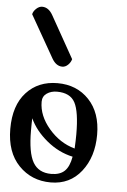

<svg xmlns="http://www.w3.org/2000/svg" viewBox="-56 -835 583 878"><g transform="rotate(5 236.0 -395.5)"><path d="M202.5 -452Q291 -452 347 -393Q403 -334 403 -232.5Q403 -131 350.5 -64Q298 3 210 3Q122 3 63.5 -57.5Q5 -118 5 -225.5Q5 -333 59.5 -392.5Q114 -452 202.5 -452ZM203 -413Q176 -413 156.5 -399.5Q137 -386 137 -361Q137 -297 187 -238.5Q237 -180 306 -161Q308 -199 308 -226Q308 -330 286 -371.5Q264 -413 203 -413ZM100 -226Q100 -124 125.5 -80Q151 -36 209 -36Q249 -36 270.5 -56.5Q292 -77 300 -123Q235 -137 180.5 -182Q126 -227 101 -282Q100 -265 100 -226ZM102 -794Q131 -794 150 -761L259 -567Q255 -552 243 -540.5Q231 -529 217 -529Q189 -529 170 -561L59 -756Q62 -770 75 -782Q88 -794 102 -794Z"/></g></svg>

Font: Sofia
Style: Regular
Weight: 400
Designer: Paula Nazal and Daniel Hernndez
Foundry: Paula Nazal, Daniel Hernndez
Version: Version 1.001